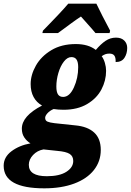

<svg xmlns="http://www.w3.org/2000/svg" viewBox="-92 -786 713 1046"><path d="M-72 117Q-72 70 -29.5 38Q13 6 74 -5Q54 -17 40.5 -37Q27 -57 27 -85Q27 -154 137 -211Q107 -228 91 -257.5Q75 -287 75 -328Q75 -378 103.5 -428.5Q132 -479 187.5 -512.5Q243 -546 321 -546Q389 -546 430 -514Q457 -546 483 -563.5Q509 -581 540 -581Q569 -581 585 -565Q601 -549 601 -525Q601 -494 586 -471Q571 -448 538 -448Q539 -472 531 -483Q523 -494 504 -494Q492 -494 483 -491Q474 -488 462 -480Q473 -465 479.5 -443Q486 -421 486 -400Q486 -347 460.5 -298.5Q435 -250 382.5 -219Q330 -188 254 -188Q226 -188 200 -192Q179 -183 166.5 -169Q154 -155 154 -144Q154 -129 166.5 -123.5Q179 -118 205 -115L318 -103Q385 -97 421 -64Q457 -31 457 31Q457 93 419.5 140.5Q382 188 312.5 214Q243 240 149 240Q-72 240 -72 117ZM334 -420Q334 -448 325 -461.5Q316 -475 297 -475Q275 -475 256 -450.5Q237 -426 226 -388.5Q215 -351 215 -315Q215 -285 224 -271.5Q233 -258 252 -258Q287 -258 310.5 -309.5Q334 -361 334 -420ZM307 91Q307 65 287.5 52.5Q268 40 220 36L145 28Q111 34 88 58.5Q65 83 65 112Q65 174 163 174Q232 174 269.5 150Q307 126 307 91ZM142 -619 176 -654Q188 -666 223 -703Q258 -740 280 -766H433Q462 -705 508 -619L505 -606H428Q418 -619 374 -668L349 -696Q326 -681 296 -659Q266 -637 254 -628L224 -606H139Z"/></svg>

Font: Noto Serif NarrowBlack
Style: Italic
Weight: 900
Width: 4
Italic angle: -12°
Designer: Monotype Design Team
Foundry: Monotype Imaging Inc.
Version: Version 1.001